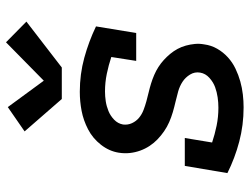

<svg xmlns="http://www.w3.org/2000/svg" viewBox="-116 -708 832 640"><g transform="rotate(-90 300.0 -388.0)"><path d="M262 8Q203 8 148 -6.5Q93 -21 43 -46L67 -188H160L145 -97Q172 -88 201 -82Q230 -76 261 -76Q278 -76 295.5 -78.5Q313 -81 329.5 -87Q346 -93 360.5 -106Q375 -119 378 -137Q381 -155 371.5 -170.5Q362 -186 347.5 -195.5Q333 -205 315.5 -210Q298 -215 280.5 -219Q263 -223 246 -228Q229 -233 213 -240Q197 -247 182.5 -257Q168 -267 155.5 -279Q143 -291 133.5 -305.5Q124 -320 118 -336.5Q112 -353 110 -371Q108 -389 111 -408Q116 -440 137.5 -467.5Q159 -495 189 -510.5Q219 -526 250.5 -532Q282 -538 314 -538Q373 -538 427.5 -523Q482 -508 532 -484L510 -350H417L430 -433Q403 -442 374 -448Q345 -454 315 -454Q299 -454 282.5 -451.5Q266 -449 250 -442.5Q234 -436 221 -423.5Q208 -411 205 -394Q203 -378 209.5 -364Q216 -350 227.5 -340.5Q239 -331 253.5 -325.5Q268 -320 282.5 -316Q297 -312 312 -308.5Q327 -305 341.5 -300.5Q356 -296 370 -290Q384 -284 396.5 -276Q409 -268 420 -258Q431 -248 440.5 -236.5Q450 -225 457 -212Q464 -199 468 -184.5Q472 -170 473.5 -154.5Q475 -139 472 -123Q469 -100 457.5 -80Q446 -60 429 -44.5Q412 -29 391 -19Q370 -9 348.5 -3Q327 3 305 5.5Q283 8 262 8ZM290 -598 182 -722 263 -778 351 -658 479 -784 548 -716 395 -598Z"/></g></svg>

Font: Iosevka Curly Slab MdEx
Style: Italic
Weight: 500
Width: 7
Italic angle: -9°
Monospace: yes
Designer: Belleve Invis
Foundry: Belleve Invis
Version: Version 11.0.0; ttfautohint (v1.8.3)